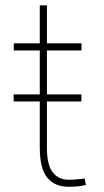

<svg xmlns="http://www.w3.org/2000/svg" viewBox="-20 -691 391 721"><path d="M237.8 10.3Q184.6 10.3 157 -24.4Q129.4 -59.1 129.4 -136.2V-501.5H31.7V-528.3H129.4V-670.9H156.2V-528.3H286.1V-501.5H156.2V-136.2Q156.2 -71.3 178.2 -43.7Q200.2 -16.1 236.3 -16.1Q252 -16.1 264.2 -17.1Q276.4 -18.1 297.9 -20.5L302.7 3.4Q288.1 7.3 272.7 8.8Q257.3 10.3 237.8 10.3ZM31.2 -310.1V-336.4H285.6V-310.1Z"/></svg>

Font: Roboto Slab Thin
Style: Regular
Weight: 100
Designer: Google
Version: Version 2.000; ttfautohint (v1.8.1.43-b0c9)